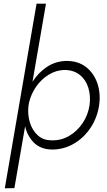

<svg xmlns="http://www.w3.org/2000/svg" viewBox="-20 -800 582 1040"><path d="M58 219 6 220 178 -780H229L156 -357Q187 -406 234 -437.5Q281 -469 340 -470Q404 -470 446.5 -436.5Q489 -403 507.5 -348.5Q526 -294 517 -230Q507 -163 471 -108.5Q435 -54 380.5 -22Q326 10 262 10Q200 9 164 -27Q128 -63 116 -116ZM465 -230Q472 -281 458.5 -324.5Q445 -368 412 -394.5Q379 -421 328 -421Q284 -420 244 -395.5Q204 -371 176 -331Q148 -291 137 -243L134 -224Q129 -178 142 -136Q155 -94 184.5 -67Q214 -40 259 -40Q310 -38 354 -63.5Q398 -89 427.5 -133Q457 -177 465 -230Z"/></svg>

Font: Jost* Light
Style: Italic
Weight: 300
Italic angle: -10°
Version: Version 3.7